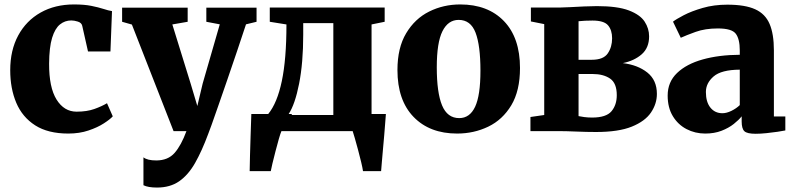

<svg xmlns="http://www.w3.org/2000/svg" viewBox="-20 -590 3576 864"><path d="M26 -274Q26 -364 62 -430.5Q98 -497 162.8 -533.5Q227.5 -570 313 -570Q359.5 -570 391.5 -563.5Q423.5 -557 445.8 -549.8Q468 -542.5 484 -540L477 -358.5H376L350 -474Q347 -487.5 330.5 -492.8Q314 -498 301 -498Q272 -498 249.8 -480Q227.5 -462 214.5 -419.8Q201.5 -377.5 201 -303.5Q200.5 -196.5 234.5 -142Q268.5 -87.5 324.5 -87.5Q371 -87.5 404.5 -99.5Q438 -111.5 461.5 -125.5L487.5 -66.5Q475.5 -53 447.2 -34.8Q419 -16.5 378.2 -2.8Q337.5 11 287.5 11Q196 11 138.2 -26Q80.5 -63 53.2 -127.5Q26 -192 26 -274Z M686.5 254Q646.5 254 625.5 243.5V118Q643 132 683 132Q736 132 765.8 98Q795.5 64 819 0H761L573.5 -479.5L529.5 -492V-555.5H824.5V-492L755.5 -480L838 -213.5L868 -113L892 -214L969 -480.5L908.5 -492V-555.5H1134.5V-492L1087 -480.5Q1068.5 -424 1046.5 -359Q1024.5 -294 1002.8 -230.8Q981 -167.5 962.5 -114.5Q944 -61.5 931.8 -27.2Q919.5 7 917 12.5Q888.5 89.5 857.8 143.5Q827 197.5 786.2 225.8Q745.5 254 686.5 254Z M1103.5 180Q1104 153 1105 110Q1106 67 1107.8 17.8Q1109.5 -31.5 1111 -77H1187Q1227.5 -126.5 1248.2 -225.2Q1269 -324 1269 -480L1194 -492V-556H1711V-492L1652 -480V-77H1716.5Q1715.5 -64.5 1713.5 -38.2Q1711.5 -12 1708.8 20.8Q1706 53.5 1703 85.8Q1700 118 1698 143.5Q1696 169 1695 180H1613.5Q1611.5 165.5 1605.2 139.2Q1599 113 1591.2 84.2Q1583.5 55.5 1576.8 32.2Q1570 9 1567 0H1246.5Q1242 10 1234.8 35.2Q1227.5 60.5 1219.8 90.5Q1212 120.5 1206 145.5Q1200 170.5 1198.5 180ZM1294.5 -77 1291.5 -72.5H1480V-486H1344.5V-435Q1344.5 -307 1326 -213.5Q1307.5 -120 1279 -77Z M1768.5 -275Q1768.5 -375 1807.8 -440.5Q1847 -506 1911.2 -538Q1975.5 -570 2051 -570Q2175.5 -570 2247.8 -495Q2320 -420 2320 -284Q2320 -181.5 2280.8 -116.2Q2241.5 -51 2177 -20Q2112.5 11 2037 11Q1913.5 11 1841 -64Q1768.5 -139 1768.5 -275ZM2046.5 -58.5Q2094 -58.5 2118 -109.5Q2142 -160.5 2142 -272Q2142 -385.5 2120 -443Q2098 -500.5 2044 -500.5Q1996.5 -500.5 1971 -449.5Q1945.5 -398.5 1945.5 -287Q1945.5 -173.5 1969.2 -116Q1993 -58.5 2046.5 -58.5Z M2662.5 4Q2620 4 2573.2 2Q2526.5 0 2493.5 0H2367V-63.5L2429 -72.5V-481.5L2369 -493.5V-556H2497.5Q2515.5 -556 2545.5 -557.8Q2575.5 -559.5 2608.2 -561Q2641 -562.5 2666 -562.5Q2759 -562.5 2810 -543Q2861 -523.5 2881 -492.5Q2901 -461.5 2901 -426.5Q2901 -375 2867.8 -345.8Q2834.5 -316.5 2782.5 -306Q2849.5 -298 2892.8 -263.8Q2936 -229.5 2936 -167.5Q2936 -123 2909.5 -83.8Q2883 -44.5 2823.2 -20.2Q2763.5 4 2662.5 4ZM2583.5 -321H2643Q2695.5 -321 2715 -349.8Q2734.5 -378.5 2734.5 -417.5Q2734.5 -454.5 2716.2 -476Q2698 -497.5 2646 -497.5Q2612 -497.5 2583.5 -494.5ZM2644.5 -61Q2708 -61 2731.8 -89.5Q2755.5 -118 2755.5 -161.5Q2755.5 -216 2725.2 -236.5Q2695 -257 2646.5 -257H2583.5V-67.5Q2592 -65.5 2609 -63.2Q2626 -61 2644.5 -61Z M2984.5 -160Q2984.5 -221 3026.8 -261.5Q3069 -302 3142.2 -322.5Q3215.5 -343 3309 -343.5V-363Q3309 -414.5 3291 -438.2Q3273 -462 3210.5 -462Q3153 -462 3110.2 -446.5Q3067.5 -431 3043.5 -420L3008.5 -492.5Q3021.5 -503 3056.2 -521.2Q3091 -539.5 3141.8 -554.2Q3192.5 -569 3253 -569Q3333 -569 3378.5 -548.2Q3424 -527.5 3443.2 -482.2Q3462.5 -437 3462.5 -363.5V-66H3514V-3Q3502.5 -0.5 3479 3Q3455.5 6.5 3428.8 9.2Q3402 12 3380.5 12Q3342 12 3329.8 0.5Q3317.5 -11 3317.5 -43.5V-66.5Q3305 -50.5 3282 -32.2Q3259 -14 3226.8 -1.5Q3194.5 11 3153.5 11Q3108 11 3069.5 -9Q3031 -29 3007.8 -67.2Q2984.5 -105.5 2984.5 -160ZM3231 -80.5Q3249.5 -80.5 3271.5 -91.2Q3293.5 -102 3309 -117V-276.5Q3226 -276 3191.2 -246Q3156.5 -216 3156.5 -176Q3156.5 -131 3176.8 -105.8Q3197 -80.5 3231 -80.5Z"/></svg>

Font: Merriweather Black
Style: Regular
Weight: 900
Designer: Eben Sorkin
Foundry: Eben Sorkin
Version: Version 2.200;gftools[0.9.31]